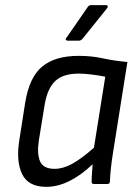

<svg xmlns="http://www.w3.org/2000/svg" viewBox="-20 -715 540 746"><path d="M160 11Q90 11 66 -38.5Q42 -88 55 -170L78 -317Q94 -415 144 -456.5Q194 -498 286 -498Q336 -498 379 -488.5Q422 -479 475 -474L419 -121Q414 -90 411 -62.5Q408 -35 407 -9Q407 0 396 0H345Q336 0 336 -9Q336 -25 337.5 -42.5Q339 -60 340 -77Q295 -34 249.5 -11.5Q204 11 160 11ZM192 -59Q225 -59 260.5 -78.5Q296 -98 345 -141L389 -417Q364 -422 336 -425.5Q308 -429 286 -429Q226 -429 195.5 -401Q165 -373 154 -311L131 -170Q123 -118 135.5 -88.5Q148 -59 192 -59ZM242 -557Q238 -557 236 -560.5Q234 -564 238 -568L319 -685Q324 -695 334 -695H392Q397 -695 398.5 -691.5Q400 -688 396 -683L302 -566Q295 -557 287 -557Z"/></svg>

Font: Sofia Sans Semi Condensed
Style: Italic
Weight: 400
Italic angle: -9°
Designer: Botio Nikoltchev, Ani Petrova
Foundry: lettersoup
Version: Version 4.101